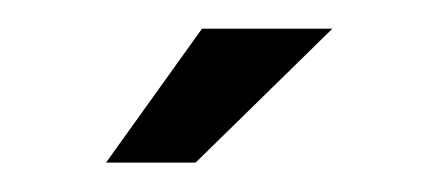

<svg xmlns="http://www.w3.org/2000/svg" viewBox="-20 -718 312 134"><path d="M54 -604.5H116.5L212 -698H121Z"/></svg>

Font: Anybody SemiCondensed SemiBold
Style: Regular
Weight: 600
Width: 4
Version: Version 1.113;gftools[0.9.25]